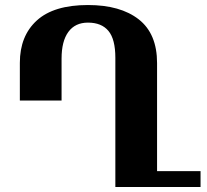

<svg xmlns="http://www.w3.org/2000/svg" viewBox="-20 -744 823 764"><path d="M330 -724Q459 -724 532 -667Q605 -610 605 -493V-63H778V0H439V-514Q439 -588 411.5 -621Q384 -654 330 -654Q279 -654 252 -617Q225 -580 225 -511V-344H59V-494Q59 -601 126.5 -662.5Q194 -724 330 -724Z"/></svg>

Font: Noto Serif Armenian SemiCondensed ExtraBold
Style: Regular
Weight: 800
Width: 4
Designer: Monotype Design Team
Foundry: Monotype Imaging Inc.
Version: Version 2.008; ttfautohint (v1.8.4.7-5d5b)